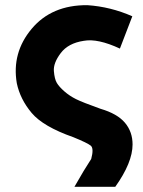

<svg xmlns="http://www.w3.org/2000/svg" viewBox="-20 -525 555 743"><path d="M45 -203Q25 -321 102.5 -413.5Q180 -506 318 -505Q408 -499 492 -462L444 -337Q358 -377 304 -367Q244 -358 215 -319.5Q186 -281 188.5 -250Q191 -219 200 -204Q209 -189 229 -171.5Q249 -154 274 -141.5Q299 -129 369 -104Q434 -85 463.5 -50Q493 -15 493 34Q493 104 426 198H268Q306 131 333 90Q344 49 331 38.5Q318 28 264 6Q147 -35 102.5 -88Q58 -141 45 -203Z"/></svg>

Font: Montserrat GRBold
Style: Regular
Weight: 700
Designer: Julieta Ulanovsky
Foundry: Julieta Ulanovsky
Version: Version 1.00 May 29, 2023, initial release